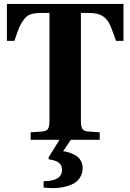

<svg xmlns="http://www.w3.org/2000/svg" viewBox="-20 -712 664 978"><path d="M15.1 -503.9V-691.9H608.9V-503.9H570.8Q546.4 -576.2 533.7 -597.7Q512.2 -633.3 473.6 -642.1Q456.1 -646 432.1 -646H392.1V-95.2Q392.1 -66.9 399.9 -55.2Q407.7 -43.5 431.2 -42L487.8 -38.1V0H340.8L301.8 58.1Q316.4 60.1 330.8 64.5Q345.2 68.8 362.3 77.9Q379.4 86.9 390.1 104Q400.9 121.1 400.9 144Q400.9 169.4 389.4 189Q377.9 208.5 361.6 219Q345.2 229.5 323 235.8Q300.8 242.2 283.9 244.1Q267.1 246.1 250 246.1Q227.5 246.1 202.1 243.2V210.9Q295.9 210.9 295.9 152.8Q295.9 138.2 289.1 127.4Q282.2 116.7 270.8 111.3Q259.3 106 249.8 103.5Q240.2 101.1 230 100.1L226.1 91.8L283.2 0H136.2V-38.1L192.9 -42Q216.3 -43.5 224.1 -55.2Q231.9 -66.9 231.9 -95.2V-646H191.9Q158.7 -646 137.9 -639.9Q117.2 -633.8 101.3 -612.1Q85.4 -590.3 78.1 -572.8Q70.8 -555.2 55.2 -509.3Q53.7 -505.9 53.2 -503.9Z"/></svg>

Font: Linguistics Pro
Style: Bold
Weight: 700
Designer: Stefan Peev, Context Ltd
Foundry: Stefan Peev, Context Ltd
Version: Version 001.000